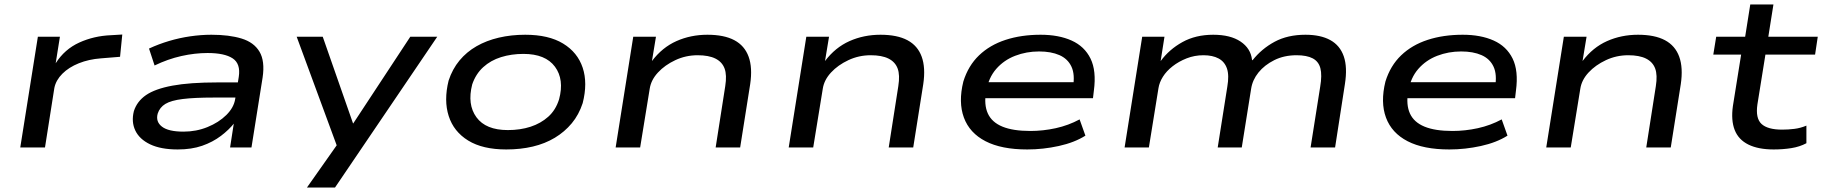

<svg xmlns="http://www.w3.org/2000/svg" viewBox="-20 -662 8181 862"><path d="M71 0 150 -497H249L230 -378Q270 -441 336 -471Q402 -501 479 -504L529 -507L519 -407L433 -400Q379 -396 334 -378Q289 -360 260 -331Q231 -302 224 -267L182 0Z M778 9Q702 9 654 -14Q606 -37 587.5 -76Q569 -115 581 -163Q595 -207 635.5 -235Q676 -263 754 -277.5Q832 -292 957 -292H1069L1059 -224H939Q853 -224 800.5 -217.5Q748 -211 722.5 -195.5Q697 -180 688 -152Q678 -116 707 -93.5Q736 -71 804 -71Q861 -71 911.5 -91.5Q962 -112 996 -145.5Q1030 -179 1036 -218L1052 -317Q1061 -376 1024.5 -400Q988 -424 912 -424Q855 -424 794.5 -410.5Q734 -397 674 -368L649 -444Q692 -464 739 -478Q786 -492 834.5 -499Q883 -506 929 -506Q1009 -506 1064.5 -489Q1120 -472 1145 -430Q1170 -388 1159 -314L1109 0H1013L1030 -110L1033 -111Q1009 -80 972 -52Q935 -24 887.5 -7.5Q840 9 778 9Z M1358 180 1501 -23 1508 35 1312 -497H1429L1565 -108H1566L1822 -497H1943L1484 180Z M2253 9Q2147 9 2082 -31Q2017 -71 1994.5 -141Q1972 -211 1994 -300Q2011 -352 2043 -390.5Q2075 -429 2119.5 -454.5Q2164 -480 2219.5 -493Q2275 -506 2338 -506Q2443 -506 2508 -466.5Q2573 -427 2596 -358Q2619 -289 2596 -199Q2579 -147 2547 -108.5Q2515 -70 2471 -43.5Q2427 -17 2372 -4Q2317 9 2253 9ZM2260 -78Q2316 -78 2362 -93Q2408 -108 2441.5 -138Q2475 -168 2490 -216Q2514 -305 2471.5 -362.5Q2429 -420 2330 -420Q2276 -420 2229.5 -405.5Q2183 -391 2149.5 -360.5Q2116 -330 2100 -283Q2077 -193 2119 -135.5Q2161 -78 2260 -78Z M2744 0 2823 -497H2925L2907 -388Q2953 -449 3017 -477.5Q3081 -506 3156 -506Q3231 -506 3277 -481.5Q3323 -457 3341 -407.5Q3359 -358 3348 -284L3303 0H3193L3236 -275Q3244 -325 3233 -354.5Q3222 -384 3192 -399Q3162 -414 3112 -414Q3059 -414 3012 -392Q2965 -370 2934 -336.5Q2903 -303 2897 -264L2854 0Z M3521 0 3600 -497H3702L3684 -388Q3730 -449 3794 -477.5Q3858 -506 3933 -506Q4008 -506 4054 -481.5Q4100 -457 4118 -407.5Q4136 -358 4125 -284L4080 0H3970L4013 -275Q4021 -325 4010 -354.5Q3999 -384 3969 -399Q3939 -414 3889 -414Q3836 -414 3789 -392Q3742 -370 3711 -336.5Q3680 -303 3674 -264L3631 0Z M4592 9Q4476 9 4404.5 -28Q4333 -65 4307.5 -134Q4282 -203 4305 -296Q4327 -367 4375.5 -413.5Q4424 -460 4494.5 -483Q4565 -506 4652 -506Q4733 -506 4791 -480Q4849 -454 4876 -399Q4903 -344 4891 -255L4887 -221H4378L4389 -293H4825L4797 -269Q4807 -327 4790.5 -362.5Q4774 -398 4736.5 -414.5Q4699 -431 4645 -431Q4588 -431 4537.5 -411.5Q4487 -392 4452.5 -352.5Q4418 -313 4408 -253L4407 -251Q4397 -192 4415 -152.5Q4433 -113 4480.5 -93.5Q4528 -74 4606 -74Q4663 -74 4720 -86.5Q4777 -99 4827 -126L4853 -53Q4804 -22 4733.5 -6.5Q4663 9 4592 9Z M5029 0 5108 -497H5208L5191 -389V-388Q5229 -440 5288.5 -473Q5348 -506 5427 -506Q5504 -506 5549.5 -475.5Q5595 -445 5601 -394L5603 -391Q5644 -443 5702.5 -474.5Q5761 -506 5841 -506Q5909 -506 5952.5 -482Q5996 -458 6013 -409Q6030 -360 6018 -284L5974 0H5864L5907 -272Q5916 -325 5908 -355.5Q5900 -386 5873.5 -400Q5847 -414 5801 -414Q5745 -414 5701 -392Q5657 -370 5630 -336.5Q5603 -303 5597 -263L5555 0H5447L5490 -272Q5499 -324 5488.5 -354.5Q5478 -385 5451 -399.5Q5424 -414 5383 -414Q5343 -414 5307.5 -400Q5272 -386 5244.5 -364.5Q5217 -343 5201 -317.5Q5185 -292 5181 -266L5138 0Z M6487 9Q6371 9 6299.5 -28Q6228 -65 6202.5 -134Q6177 -203 6200 -296Q6222 -367 6270.5 -413.5Q6319 -460 6389.5 -483Q6460 -506 6547 -506Q6628 -506 6686 -480Q6744 -454 6771 -399Q6798 -344 6786 -255L6782 -221H6273L6284 -293H6720L6692 -269Q6702 -327 6685.5 -362.5Q6669 -398 6631.5 -414.5Q6594 -431 6540 -431Q6483 -431 6432.5 -411.5Q6382 -392 6347.5 -352.5Q6313 -313 6303 -253L6302 -251Q6292 -192 6310 -152.5Q6328 -113 6375.5 -93.5Q6423 -74 6501 -74Q6558 -74 6615 -86.5Q6672 -99 6722 -126L6748 -53Q6699 -22 6628.5 -6.5Q6558 9 6487 9Z M6922 0 7001 -497H7103L7085 -388Q7131 -449 7195 -477.5Q7259 -506 7334 -506Q7409 -506 7455 -481.5Q7501 -457 7519 -407.5Q7537 -358 7526 -284L7481 0H7371L7414 -275Q7422 -325 7411 -354.5Q7400 -384 7370 -399Q7340 -414 7290 -414Q7237 -414 7190 -392Q7143 -370 7112 -336.5Q7081 -303 7075 -264L7032 0Z M7943 9Q7874 9 7829.5 -13Q7785 -35 7768 -78.5Q7751 -122 7760 -186L7797 -417H7672L7685 -497H7815L7838 -642H7942L7919 -497H8141L8129 -417H7906L7870 -193Q7861 -131 7888.5 -105.5Q7916 -80 7981 -80Q8009 -80 8036.5 -83.5Q8064 -87 8090 -98V-19Q8060 -3 8022.5 3Q7985 9 7943 9Z"/></svg>

Font: Nunito Sans 7pt Expanded Medium
Style: Italic
Weight: 500
Width: 7
Italic angle: -9°
Designer: Vernon Adams
Foundry: Vernon Adams
Version: Version 3.101;gftools[0.9.27]